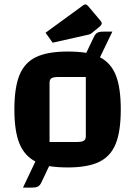

<svg xmlns="http://www.w3.org/2000/svg" viewBox="-20 -745 612 868"><path d="M526 -250Q526 -151 503 -94.5Q480 -38 428 -13Q376 12 286 12Q240 12 202 6L168 78Q161 93 152 98Q143 103 125 103H84L140 -15Q90 -41 67.5 -97Q45 -153 45 -250Q45 -349 68 -405.5Q91 -462 143 -487Q195 -512 286 -512Q334 -512 370 -506L404 -577Q411 -592 420 -597Q429 -602 447 -602H488L432 -486Q482 -460 504 -404Q526 -348 526 -250ZM368 -397H247Q222 -397 213 -391.5Q204 -386 204 -371V-103H324Q349 -103 358.5 -108.5Q368 -114 368 -129ZM186 -597 356 -721Q361 -725 366 -725Q370 -725 372.5 -723Q375 -721 379 -717L432 -654Q440 -645 440 -640Q440 -633 431 -625L398 -598Q388 -589 374 -587L218 -552Z"/></svg>

Font: Changa SemiBold
Style: Regular
Weight: 600
Designer: Eduardo Rodriguez Tunni
Foundry: Eduardo Rodriguez Tunni
Version: Version 2.002; ttfautohint (v1.5) -l 8 -r 50 -G 150 -x 14 -H